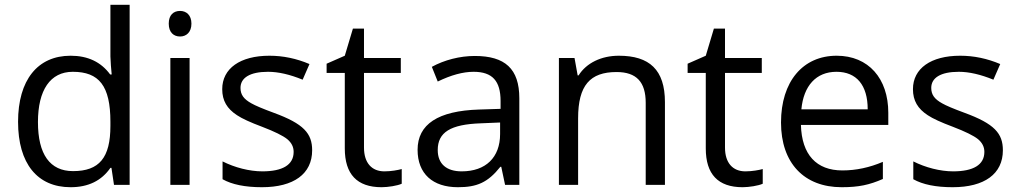

<svg xmlns="http://www.w3.org/2000/svg" viewBox="-20 -780 4297 810"><path d="M460.9 0H526.9V-759.8H445.8V-542L447.8 -504.4L451.2 -465.8H444.8C406.2 -518.6 350.6 -544.9 277.8 -544.9C138.7 -544.9 56.2 -442.4 56.2 -266.1C56.2 -89.8 137.7 9.8 277.8 9.8C352.5 9.8 408.2 -17.6 445.8 -71.8H450.2ZM288.1 -58.1C190.9 -58.1 140.1 -128.4 140.1 -265.1C140.1 -399.9 191.9 -477.1 287.1 -477.1C397.9 -477.1 445.8 -418 445.8 -266.1V-249C445.8 -114.7 398.9 -58.1 288.1 -58.1Z M691.9 -680.2C691.9 -643.6 712.4 -626 739.7 -626C765.6 -626 787.6 -643.6 787.6 -680.2C787.6 -716.8 765.6 -733.9 739.7 -733.9C712.4 -733.9 691.9 -717.3 691.9 -680.2ZM779.8 -535.2H698.7V0H779.8Z M1296.9 -146C1296.9 -216.8 1261.7 -257.8 1134.8 -304.2C1088.4 -321.3 1057.1 -334.5 1041 -343.8C1008.3 -361.8 994.6 -380.4 994.6 -409.2C994.6 -451.7 1034.2 -477.1 1110.8 -477.1C1154.3 -477.1 1203.1 -465.8 1256.8 -443.8L1285.6 -509.8C1230.5 -533.2 1174.3 -544.9 1116.7 -544.9C993.2 -544.9 917.5 -491.2 917.5 -403.8C917.5 -355 938 -321.3 980 -293.9C1001 -279.8 1036.1 -263.7 1085.9 -245.1C1138.2 -225.1 1173.8 -207.5 1191.9 -192.9C1210 -177.7 1218.8 -160.2 1218.8 -139.2C1218.8 -84 1171.4 -57.1 1086.9 -57.1C1032.2 -57.1 970.2 -73.2 918.9 -99.1V-23.9C958.5 -1.5 1014.2 9.8 1085 9.8C1219.2 9.8 1296.9 -46.4 1296.9 -146Z M1601.6 -57.1C1548.3 -57.1 1515.6 -92.8 1515.6 -157.2V-472.2H1670.9V-535.2H1515.6V-659.2H1468.8L1434.6 -544.9L1357.9 -511.2V-472.2H1434.6V-153.8C1434.6 -44.9 1486.3 9.8 1589.8 9.8C1617.2 9.8 1657.2 3.4 1674.8 -4.9V-66.9C1659.2 -62.5 1630.4 -57.1 1601.6 -57.1Z M2170.9 0V-365.2C2170.9 -490.2 2110.4 -543.9 1982.9 -543.9C1919.9 -543.9 1854.5 -526.9 1801.8 -498L1826.7 -436C1882.8 -463.4 1933.6 -477.1 1978 -477.1C2057.6 -477.1 2091.8 -438 2091.8 -354V-320.8L2001 -317.9C1828.1 -312.5 1741.7 -255.9 1741.7 -147.9C1741.7 -46.9 1805.7 9.8 1911.6 9.8C1991.2 9.8 2037.6 -9.3 2090.8 -76.2H2094.7L2110.8 0ZM1927.7 -57.1C1863.8 -57.1 1826.7 -88.4 1826.7 -147C1826.7 -221.7 1879.9 -255.4 2008.8 -259.8L2089.8 -263.2V-214.8C2089.8 -115.2 2028.8 -57.1 1927.7 -57.1Z M2785.2 0V-349.1C2785.2 -485.8 2719.7 -544.9 2590.8 -544.9C2517.1 -544.9 2454.1 -514.6 2420.9 -461.9H2417L2403.8 -535.2H2337.9V0H2418.9V-280.8C2418.9 -419.9 2469.2 -476.1 2581.1 -476.1C2665.5 -476.1 2704.1 -433.6 2704.1 -346.2V0Z M3124.5 -57.1C3071.3 -57.1 3038.6 -92.8 3038.6 -157.2V-472.2H3193.8V-535.2H3038.6V-659.2H2991.7L2957.5 -544.9L2880.9 -511.2V-472.2H2957.5V-153.8C2957.5 -44.9 3009.3 9.8 3112.8 9.8C3140.1 9.8 3180.2 3.4 3197.8 -4.9V-66.9C3182.1 -62.5 3153.3 -57.1 3124.5 -57.1Z M3530.8 9.8C3603 9.8 3647.5 0 3704.6 -24.9V-97.2C3648.4 -73.2 3591.3 -61 3533.7 -61C3424.3 -61 3362.3 -127.4 3358.9 -252.9H3727.5V-304.2C3727.5 -448.7 3644 -544.9 3509.8 -544.9C3366.7 -544.9 3274.9 -435.5 3274.9 -263.2C3274.9 -91.8 3372.6 9.8 3530.8 9.8ZM3508.8 -477.1C3593.3 -477.1 3640.6 -420.9 3640.6 -318.8H3360.8C3370.1 -418 3422.9 -477.1 3508.8 -477.1Z M4210.9 -146C4210.9 -216.8 4175.8 -257.8 4048.8 -304.2C4002.4 -321.3 3971.2 -334.5 3955.1 -343.8C3922.4 -361.8 3908.7 -380.4 3908.7 -409.2C3908.7 -451.7 3948.2 -477.1 4024.9 -477.1C4068.4 -477.1 4117.2 -465.8 4170.9 -443.8L4199.7 -509.8C4144.5 -533.2 4088.4 -544.9 4030.8 -544.9C3907.2 -544.9 3831.5 -491.2 3831.5 -403.8C3831.5 -355 3852.1 -321.3 3894 -293.9C3915 -279.8 3950.2 -263.7 4000 -245.1C4052.2 -225.1 4087.9 -207.5 4106 -192.9C4124 -177.7 4132.8 -160.2 4132.8 -139.2C4132.8 -84 4085.4 -57.1 4001 -57.1C3946.3 -57.1 3884.3 -73.2 3833 -99.1V-23.9C3872.6 -1.5 3928.2 9.8 3999 9.8C4133.3 9.8 4210.9 -46.4 4210.9 -146Z"/></svg>

Font: Open Sans
Style: Regular
Weight: 400
Foundry: Ascender Corporation
Version: Version 1.100;PS 001.100;hotconv 1.0.88;makeotf.lib2.5.64775